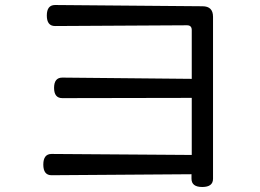

<svg xmlns="http://www.w3.org/2000/svg" viewBox="-20 -722 1040 767"><path d="M746 -331 229 -330Q196 -330 196 -371Q196 -412 229 -412L746 -407V-602Q746 -621 727 -621L200 -618Q167 -618 167 -660Q167 -702 200 -702L789 -697Q831 -697 831 -655V-8Q831 25 788 25Q745 25 745 -8V-26L186 -22Q153 -22 153 -64.5Q153 -107 186 -107L746 -103Z"/></svg>

Font: Raw Maruko Gothic CJK TC
Style: Regular
Weight: 400
Version: Version 1.001